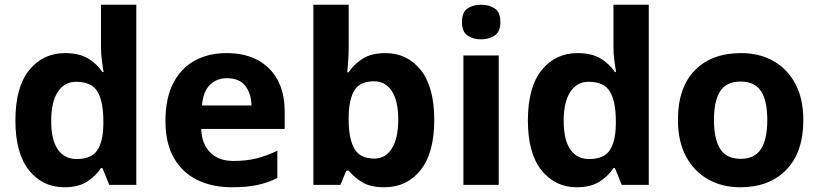

<svg xmlns="http://www.w3.org/2000/svg" viewBox="-20 -780 3454 810"><path d="M251 10Q160 10 102.5 -61.5Q45 -133 45 -272Q45 -412 103 -484Q161 -556 255 -556Q314 -556 352 -533Q390 -510 412 -476H417Q414 -492 410 -522.5Q406 -553 406 -585V-760H555V0H441L412 -71H406Q384 -37 347 -13.5Q310 10 251 10ZM303 -109Q365 -109 390 -145.5Q415 -182 416 -255V-271Q416 -351 391.5 -393Q367 -435 301 -435Q252 -435 224 -392.5Q196 -350 196 -270Q196 -190 224 -149.5Q252 -109 303 -109Z M936 -556Q1012 -556 1066.5 -527Q1121 -498 1151 -443Q1181 -388 1181 -308V-236H829Q831 -173 866.5 -137Q902 -101 965 -101Q1018 -101 1061 -111.5Q1104 -122 1150 -144V-29Q1110 -9 1065.5 0.5Q1021 10 958 10Q876 10 813 -20.5Q750 -51 714 -113Q678 -175 678 -269Q678 -365 710.5 -428.5Q743 -492 801 -524Q859 -556 936 -556ZM937 -450Q894 -450 865.5 -422Q837 -394 832 -335H1041Q1040 -385 1015 -417.5Q990 -450 937 -450Z M1451 -583Q1451 -552 1449 -522Q1447 -492 1445 -475H1451Q1473 -509 1510 -532.5Q1547 -556 1606 -556Q1698 -556 1755 -484.5Q1812 -413 1812 -274Q1812 -134 1754 -62Q1696 10 1602 10Q1542 10 1507.5 -11.5Q1473 -33 1451 -60H1441L1416 0H1302V-760H1451ZM1558 -437Q1500 -437 1476.5 -401Q1453 -365 1451 -291V-275Q1451 -196 1474.5 -153.5Q1498 -111 1560 -111Q1606 -111 1633 -153.5Q1660 -196 1660 -276Q1660 -356 1632.5 -396.5Q1605 -437 1558 -437Z M2084 -546V0H1935V-546ZM2010 -760Q2043 -760 2067 -744.5Q2091 -729 2091 -686.8Q2091 -646 2067 -630Q2043 -614 2010 -614Q1975.7 -614 1952.4 -630Q1929 -646 1929 -686.8Q1929 -729 1952.4 -744.5Q1975.7 -760 2010 -760Z M2413 10Q2322 10 2264.5 -61.5Q2207 -133 2207 -272Q2207 -412 2265 -484Q2323 -556 2417 -556Q2476 -556 2514 -533Q2552 -510 2574 -476H2579Q2576 -492 2572 -522.5Q2568 -553 2568 -585V-760H2717V0H2603L2574 -71H2568Q2546 -37 2509 -13.5Q2472 10 2413 10ZM2465 -109Q2527 -109 2552 -145.5Q2577 -182 2578 -255V-271Q2578 -351 2553.5 -393Q2529 -435 2463 -435Q2414 -435 2386 -392.5Q2358 -350 2358 -270Q2358 -190 2386 -149.5Q2414 -109 2465 -109Z M3369 -273.7Q3369 -138 3297.5 -64Q3226 10 3103 10Q3027.1 10 2967.8 -23.1Q2908.4 -56.2 2874.2 -119.8Q2840 -183.4 2840 -274Q2840 -410 2911 -483Q2982 -556 3106 -556Q3183.4 -556 3242.2 -523Q3301 -490 3335 -427.3Q3369 -364.5 3369 -273.7ZM2992 -274Q2992 -193 3018.5 -151.5Q3045 -110 3104.9 -110Q3164 -110 3190.5 -151.5Q3217 -193 3217 -274Q3217 -355 3190.5 -395.5Q3164 -436 3104.5 -436Q3045 -436 3018.5 -395.5Q2992 -355 2992 -274Z"/></svg>

Font: Noto Naskh Arabic
Style: Regular
Weight: 400
Designer: Monotype Design Team, David Williams, Mohamad Dakak and Nizar Qandah
Foundry: Monotype Imaging Inc.
Version: Version 2.013